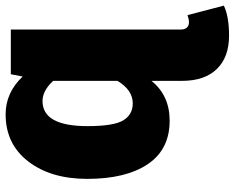

<svg xmlns="http://www.w3.org/2000/svg" viewBox="-94 -496 815 666"><g transform="rotate(-90 313.0 -163.5)"><path d="M593 80 626 206Q588 224 522 224Q447 224 406 181.5Q365 139 365 61V-45Q314 18 227 18Q127 18 76 -58Q25 -134 25 -268Q25 -394 85.5 -472.5Q146 -551 249 -551Q324 -551 380 -492L388 -533H543V55Q543 85 569 85Q578 85 593 80ZM287 -110Q333 -110 365 -163V-386Q331 -423 295 -423Q208 -423 208 -267Q208 -176 228 -143Q248 -110 287 -110Z"/></g></svg>

Font: FiraGO ExtraBold
Style: Regular
Weight: 800
Designer: bBox Type
Foundry: bBox Type GmbH
Version: Version 1.001;PS 001.001;hotconv 1.0.88;makeotf.lib2.5.64775